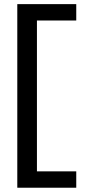

<svg xmlns="http://www.w3.org/2000/svg" viewBox="-20 -797 446 916"><path d="M62.5 98.6V-777.3H343.8V-699.2H156.2V20.5H343.8V98.6Z"/></svg>

Font: Michroma
Style: Regular
Weight: 400
Designer: Vernon Adams
Foundry: Vernon Adams
Version: Version 1.100; ttfautohint (v1.8.4.7-5d5b);gftools[0.9.29]